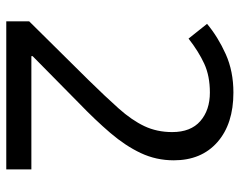

<svg xmlns="http://www.w3.org/2000/svg" viewBox="-96 -668 764 612"><g transform="rotate(90 286.0 -362.0)"><path d="M520 0H48V-73L235 -262Q288 -316 325.5 -358Q363 -400 382 -440Q401 -480 401 -529Q401 -588 366 -618.5Q331 -649 275 -649Q222 -649 183 -631Q144 -613 103 -581L56 -640Q98 -675 152.5 -699.5Q207 -724 275 -724Q375 -724 433 -673Q491 -622 491 -534Q491 -478 468 -429Q445 -380 404 -332Q363 -284 308 -231L159 -84V-80H520Z"/></g></svg>

Font: BC Sans
Style: Regular
Weight: 400
Designer: Monotype Design Team
Province of B.C.
Foundry: Monotype Imaging Inc.
Version: Version 2.000;GOOG;noto-source:20170915:90ef993387c0